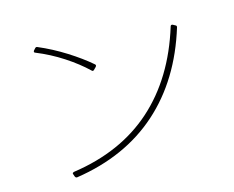

<svg xmlns="http://www.w3.org/2000/svg" viewBox="-98 -839 1195 980"><g transform="rotate(-15 500.0 -349.0)"><path d="M171 -696Q244 -665 313 -621.5Q382 -578 433 -534Q436 -531 436 -528Q436 -526 433 -521L420 -508Q417 -505 414 -505Q411 -505 408 -508Q359 -555 293 -598Q227 -641 153 -671Q149 -672 148 -675.5Q147 -679 150 -683L159 -693Q164 -699 171 -696ZM196 -1H194Q188 -1 185 -7L180 -21L179 -25Q179 -30 187 -32Q443 -69 610.5 -218.5Q778 -368 856 -622Q857 -626 860.5 -627.5Q864 -629 868 -627L881 -620Q888 -617 886 -609Q807 -351 633 -196Q459 -41 196 -1Z"/></g></svg>

Font: LINE Seed JP_TTF Thin
Style: Regular
Weight: 250
Designer: LY Corporation & Fontrix & Fontworks
Version: Version 1.008